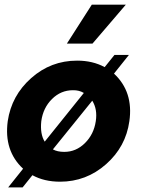

<svg xmlns="http://www.w3.org/2000/svg" viewBox="-20 -770 623 824"><path d="M377 -583H267.1L374 -750H520ZM469.2 -454.1Q553.2 -376 535.2 -250Q520 -140.1 435.1 -65.2Q350.1 9.8 237.8 9.8Q169.9 9.8 119.1 -18.1L77.1 34.2H15.1L79.1 -45.9Q-3.9 -123 13.2 -250Q29.3 -359.9 113.8 -434.8Q198.2 -509.8 311 -509.8Q377.9 -509.8 429.2 -481.9L471.2 -534.2H533.2ZM157.2 -250Q151.4 -194.8 171.9 -162.1L339.8 -371.1Q319.8 -383.3 293 -382.8Q241.2 -382.8 203.1 -345Q165 -307.1 157.2 -250ZM255.9 -118.2Q306.6 -118.2 344.7 -156Q382.8 -193.8 391.1 -250Q398.9 -300.8 376 -337.9L207 -128.9Q226.1 -118.2 255.9 -118.2Z"/></svg>

Font: Oakes Grotesk
Style: Bold Italic
Weight: 700
Designer: Samuel Oakes
Foundry: Samuel Oakes
Version: Version 1.0 | wf-rip DC20170320